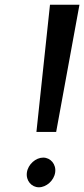

<svg xmlns="http://www.w3.org/2000/svg" viewBox="-20 -820 357 815"><path d="M94.2 -88C89.2 -53.3 113.8 -25 145.1 -25C176.5 -25 209.2 -53.3 214.2 -88C219.2 -122.7 194.6 -151 163.3 -151C131.9 -151 99.2 -122.7 94.2 -88ZM134.6 -260H218.4L317.3 -800H192.2Z"/></svg>

Font: Hussar Ekologiczny
Style: Regular
Weight: 400
Foundry: Cannot Into Space Fonts
Version: Version 0.97